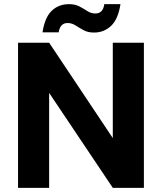

<svg xmlns="http://www.w3.org/2000/svg" viewBox="-20 -906 781 926"><path d="M67 0V-700H217L524 -240V-700H674V0H524L217 -458V0ZM433 -749Q404 -749 383 -760.5Q362 -772 344 -783.5Q326 -795 306 -795Q270 -795 263 -750H185Q196 -822 229.5 -854Q263 -886 313 -886Q342 -886 363 -875Q384 -864 401.5 -852.5Q419 -841 440 -841Q477 -841 483 -886H561Q550 -814 516 -781.5Q482 -749 433 -749Z"/></svg>

Font: DM Sans Black
Style: Regular
Weight: 900
Designer: Colophon Foundry, Jonny Pinhorn
Foundry: Colophon Foundry
Version: Version 4.004; ttfautohint (v1.8.4.7-5d5b)